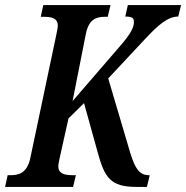

<svg xmlns="http://www.w3.org/2000/svg" viewBox="-38 -734 731 754"><path d="M260 -46H249C216 -46 191 -51 191 -82C191 -88 194 -101 196 -112L231 -269L292 -329L345 -138C373 -35 396 0 498 0H539L550 -46H547C510 -46 493 -71 474 -132L387 -426L530 -579C583 -636 621 -669 662 -669L673 -714H464L454 -669C480 -669 488 -664 488 -648C488 -627 476 -601 430 -549L247 -337L299 -600C311 -660 341 -668 375 -668H385L396 -714H132L122 -668H132C166 -668 189 -663 189 -632C189 -626 187 -617 183 -597L81 -113C68 -54 36 -46 3 -46H-8L-18 0H249Z"/></svg>

Font: Noto Serif Condensed Semi
Style: Italic
Weight: 600
Width: 3
Italic angle: -12°
Designer: Monotype Design Team
Foundry: Monotype Imaging Inc.
Version: Version 1.901